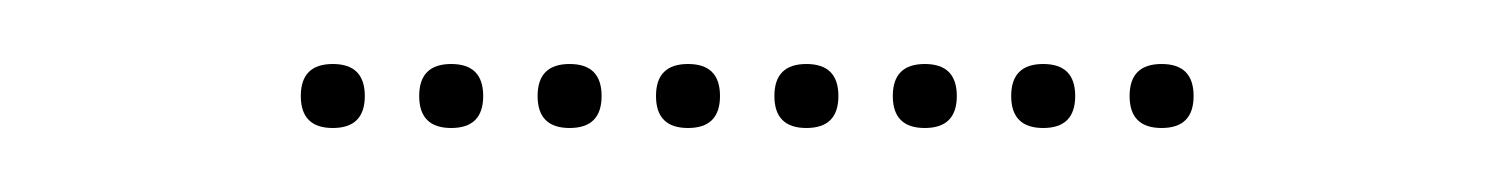

<svg xmlns="http://www.w3.org/2000/svg" viewBox="-20 -302 466 60"><path d="M84 -262Q74 -262 74 -272Q74 -282 84 -282Q94 -282 94 -272Q94 -262 84 -262ZM121 -262Q111 -262 111 -272Q111 -282 121 -282Q131 -282 131 -272Q131 -262 121 -262ZM158 -262Q148 -262 148 -272Q148 -282 158 -282Q168 -282 168 -272Q168 -262 158 -262ZM195 -262Q185 -262 185 -272Q185 -282 195 -282Q205 -282 205 -272Q205 -262 195 -262ZM232 -262Q222 -262 222 -272Q222 -282 232 -282Q242 -282 242 -272Q242 -262 232 -262ZM269 -262Q259 -262 259 -272Q259 -282 269 -282Q279 -282 279 -272Q279 -262 269 -262ZM306 -262Q296 -262 296 -272Q296 -282 306 -282Q316 -282 316 -272Q316 -262 306 -262ZM343 -262Q333 -262 333 -272Q333 -282 343 -282Q353 -282 353 -272Q353 -262 343 -262Z"/></svg>

Font: Raleway Dots
Style: Regular
Weight: 400
Designer: Matt McInerney, Pablo Impallari, Rodrigo Fuenzalida, Brenda Gallo
Foundry: Matt McInerney, Pablo Impallari, Rodrigo Fuenzalida, Brenda Gallo
Version: Version 1.000